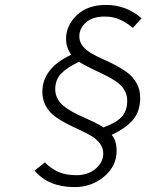

<svg xmlns="http://www.w3.org/2000/svg" viewBox="-20 -702 640 779"><path d="M282.2 57.1Q177.2 57.1 120.1 -9.8L162.1 -43Q187.5 -17.6 217 -4.4Q246.6 8.8 290 8.8Q336.9 8.8 367.9 -17.3Q398.9 -43.5 398.9 -79.1Q398.9 -101.6 385.3 -119.9Q371.6 -138.2 349.9 -150.9Q328.1 -163.6 301.8 -175.5Q275.4 -187.5 249 -201.2Q222.7 -214.8 200.9 -231.2Q179.2 -247.6 165.5 -272.7Q151.9 -297.9 151.9 -329.1Q151.9 -425.3 269 -480Q248 -509.3 248 -543.9Q248 -598.6 291.7 -640.4Q335.4 -682.1 410.2 -682.1Q492.2 -682.1 554.2 -627.9L519 -588.9Q492.7 -610.8 466.1 -622.8Q439.5 -634.8 404.8 -634.8Q355.5 -634.8 328.6 -610.8Q301.8 -586.9 301.8 -554.2Q301.8 -532.7 315.4 -515.4Q329.1 -498 350.8 -485.6Q372.6 -473.1 398.9 -461.4Q425.3 -449.7 451.7 -435.8Q478 -421.9 499.8 -405Q521.5 -388.2 535.2 -362.5Q548.8 -336.9 548.8 -305.2Q548.8 -250 519.5 -215.8Q490.2 -181.6 433.1 -154.8Q453.1 -131.8 453.1 -89.8Q453.1 -27.8 402.3 14.6Q351.6 57.1 282.2 57.1ZM399.9 -185.1Q450.2 -203.1 473.1 -227.3Q496.1 -251.5 496.1 -293.9Q496.1 -318.8 483.4 -338.9Q470.7 -358.9 448 -373.5Q425.3 -388.2 402.1 -399.4Q378.9 -410.6 349.1 -424.8Q319.3 -439 300.8 -451.2Q252.4 -428.7 228.3 -403.6Q204.1 -378.4 204.1 -339.8Q204.1 -318.8 213.6 -301.5Q223.1 -284.2 237.8 -272.2Q252.4 -260.3 273.9 -248.3Q295.4 -236.3 315.4 -227.8Q335.4 -219.2 359.6 -207.5Q383.8 -195.8 399.9 -185.1Z"/></svg>

Font: Office Code Pro D Light Italic
Style: Regular
Weight: 300
Italic angle: -9°
Designer: Nathan Rutzky & Paul D. Hunt
Foundry: Adobe Systems Incorporated
Version: Version 1.004;PS 001.004;hotconv 1.0.70;makeotf.lib2.5.58329